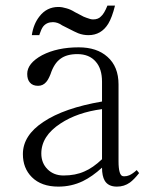

<svg xmlns="http://www.w3.org/2000/svg" viewBox="-20 -655 540 692"><path d="M481.4 -31.2 472.7 -42Q459 -29.3 446.3 -23.4Q437.5 -19.5 426.8 -19.5Q415 -19.5 411.1 -35.2Q407.2 -48.8 407.2 -73.2V-350.6Q407.2 -415 367.2 -450.2Q329.1 -484.4 263.7 -484.4Q186.5 -484.4 131.8 -456.1Q78.1 -426.8 78.1 -388.7Q78.1 -368.2 87.9 -357.4Q97.7 -345.7 117.2 -345.7Q134.8 -345.7 146.5 -359.4Q154.3 -368.2 162.1 -387.7Q174.8 -426.8 198.2 -443.4Q220.7 -460 258.8 -460Q301.8 -460 325.2 -432.6Q347.7 -407.2 347.7 -360.4V-289.1Q210.9 -265.6 136.7 -215.8Q62.5 -167 62.5 -99.6Q62.5 -48.8 94.7 -16.6Q128.9 17.6 190.4 17.6Q237.3 17.6 278.3 -2Q312.5 -18.6 347.7 -50.8Q347.7 -20.5 357.4 -3.9Q370.1 17.6 401.4 17.6Q427.7 17.6 448.2 2.9Q462.9 -7.8 481.4 -31.2ZM347.7 -261.7V-81.1Q314.5 -49.8 284.2 -37.1Q252 -22.5 209 -22.5Q173.8 -22.5 151.4 -44.9Q128.9 -67.4 128.9 -101.6Q128.9 -165 198.2 -210Q258.8 -250 347.7 -261.7ZM367.2 -634.8Q355.5 -605.5 343.8 -595.7Q334 -585 315.4 -585Q306.6 -585 292 -590.8Q280.3 -594.7 272.5 -599.6L250 -611.3Q234.4 -621.1 219.7 -625Q204.1 -629.9 190.4 -629.9Q148.4 -629.9 122.1 -595.7Q100.6 -568.4 94.7 -528.3H122.1V-530.3Q128.9 -550.8 135.7 -559.6Q148.4 -575.2 170.9 -575.2Q178.7 -575.2 187.5 -572.3Q196.3 -569.3 204.1 -563.5L225.6 -552.7Q250 -540 261.7 -535.2Q279.3 -528.3 298.8 -528.3Q344.7 -528.3 370.1 -569.3Q383.8 -591.8 394.5 -634.8Z"/></svg>

Font: BatangChe
Style: Regular
Weight: 400
Monospace: yes
Version: Version 2.21